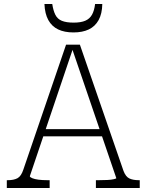

<svg xmlns="http://www.w3.org/2000/svg" viewBox="-20 -939 732 959"><path d="M188 -294H496L505 -258H181ZM336 -708 347 -704 129 -59Q129 -54 141 -49Q153 -44 172.5 -41.5Q192 -39 216 -39H228V0H14V-39H19Q49 -39 67.5 -49Q86 -59 97 -93L310 -716H379L597 -85Q608 -56 626.5 -47.5Q645 -39 673 -39H678V0H459V-39H473Q496 -39 516 -40Q536 -41 548.5 -44Q561 -47 561 -49ZM347 -777Q392 -777 423.5 -792Q455 -807 472.5 -838.5Q490 -870 491 -919H455Q451 -886 439.5 -865.5Q428 -845 406 -835.5Q384 -826 348 -826Q311 -826 289 -835Q267 -844 256.5 -865Q246 -886 241 -919H202Q204 -870 221.5 -838.5Q239 -807 270.5 -792Q302 -777 347 -777Z"/></svg>

Font: Roboto Serif 20pt Thin
Style: Regular
Weight: 250
Version: Version 1.008